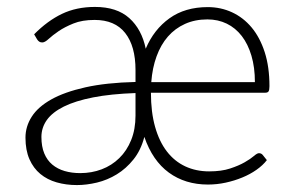

<svg xmlns="http://www.w3.org/2000/svg" viewBox="-20 -526 844 554"><path d="M579.5 -505.5Q617 -505.5 649.5 -490.5Q682 -475.5 706 -446.8Q730 -418 743.8 -375.5Q757.5 -333 757.5 -277.5Q757.5 -266.5 755 -262.5Q752.5 -258.5 745.5 -258.5H415.5Q415.5 -202.5 427.5 -160Q439.5 -117.5 461.5 -89Q483.5 -60.5 514.5 -46Q545.5 -31.5 583.5 -31.5Q619 -31.5 644 -39.8Q669 -48 686 -57.8Q703 -67.5 712.5 -75.8Q722 -84 727 -84Q734 -84 738 -79L750 -64Q738.5 -49 720 -36Q701.5 -23 679 -13.8Q656.5 -4.5 631.2 1Q606 6.5 580 6.5Q514.5 6.5 467.2 -28Q420 -62.5 396.5 -131Q386.5 -92.5 365.2 -66Q344 -39.5 317 -23Q290 -6.5 259.8 0.8Q229.5 8 202 8Q170.5 8 143.5 0.2Q116.5 -7.5 96.5 -24Q76.5 -40.5 65 -66.5Q53.5 -92.5 53.5 -129Q53.5 -161 71.5 -189.2Q89.5 -217.5 127.8 -239Q166 -260.5 226.2 -274Q286.5 -287.5 371 -289.5V-324Q371 -393 341.2 -430.8Q311.5 -468.5 253 -468.5Q217 -468.5 191.8 -458.2Q166.5 -448 149 -436Q131.5 -424 120.5 -413.8Q109.5 -403.5 102 -403.5Q96.5 -403.5 93 -406Q89.5 -408.5 87 -412.5L78.5 -427Q117 -466 158.8 -486Q200.5 -506 254 -506Q317 -506 353 -473.8Q389 -441.5 400.5 -385.5Q424 -441 469 -473.2Q514 -505.5 579.5 -505.5ZM371 -257.5Q300 -255 248.8 -245Q197.5 -235 164.2 -218.5Q131 -202 115.2 -179.8Q99.5 -157.5 99.5 -131Q99.5 -103 107.8 -83.2Q116 -63.5 131 -51Q146 -38.5 166.5 -32.5Q187 -26.5 211.5 -26.5Q244.5 -26.5 273.5 -37.5Q302.5 -48.5 324.2 -69.8Q346 -91 358.5 -122Q371 -153 371 -192.5ZM578.5 -470Q542.5 -470 513.8 -457Q485 -444 464.5 -420.5Q444 -397 431.8 -363.5Q419.5 -330 416.5 -289H715.5Q715.5 -331.5 705.5 -365.2Q695.5 -399 677.5 -422.2Q659.5 -445.5 634.2 -457.8Q609 -470 578.5 -470Z"/></svg>

Font: Lato TR Light
Style: Regular
Weight: 300
Designer: Lukasz Dziedzic
Foundry: Lukasz Dziedzic
Version: Version 1.104 2013